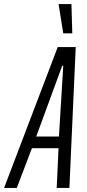

<svg xmlns="http://www.w3.org/2000/svg" viewBox="-60 -918 426 938"><path d="M-40 0 222 -688H310L279 0H217L226 -194H96L22 0ZM117 -251H228L249 -597H244ZM249 -755 227 -893V-898H289L293 -760V-755Z"/></svg>

Font: Saira Ultra Condensed
Style: Italic
Weight: 400
Width: 1
Italic angle: -12°
Designer: Hector Gatti with collaboration of the Omnibus-Type team
Foundry: Omnibus-Type
Version: Version 1.001; ttfautohint (v1.8)